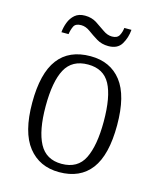

<svg xmlns="http://www.w3.org/2000/svg" viewBox="-110 -796 733 885"><g transform="rotate(15 256.5 -354.0)"><path d="M256 10Q162 10 108 -58.5Q54 -127 54 -268Q54 -408 105.5 -476Q157 -544 259 -544Q354 -544 406.5 -476.5Q459 -409 459 -268Q459 -126 407.5 -58Q356 10 256 10ZM257 -30Q334 -30 364.5 -92Q395 -154 395 -268Q395 -387 363.5 -445.5Q332 -504 258 -504Q182 -504 150 -445Q118 -386 118 -268Q118 -152 150.5 -91Q183 -30 257 -30ZM325 -610Q293 -610 268.5 -625Q244 -640 223 -655.5Q202 -671 180 -671Q153 -671 145 -654Q137 -637 134 -616H100Q102 -640 111 -663.5Q120 -687 138 -702.5Q156 -718 186 -718Q218 -718 242 -702.5Q266 -687 287 -672Q308 -657 330 -657Q355 -657 364 -673.5Q373 -690 375 -710H409Q406 -672 387.5 -641Q369 -610 325 -610Z"/></g></svg>

Font: Noto Serif Ethiopic SemiCondensed Light
Style: Regular
Weight: 300
Width: 4
Designer: Monotype Design Team
Foundry: Monotype Imaging Inc.
Version: Version 2.102; ttfautohint (v1.8.4.7-5d5b)